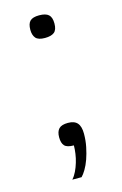

<svg xmlns="http://www.w3.org/2000/svg" viewBox="-103 -560 471 740"><g transform="rotate(-15 132.0 -189.5)"><path d="M180.2 -466.8Q180.2 -441.4 168 -431.6Q155.8 -421.9 130.9 -421.9Q104 -421.9 94 -433.8Q84 -445.8 84 -466.8Q84 -491.2 94.7 -501.7Q105.5 -512.2 130.9 -512.2Q157.2 -512.2 168.7 -501.7Q180.2 -491.2 180.2 -466.8ZM180.2 -26.9Q180.2 0.5 175 25.6Q169.9 50.8 162.4 72Q154.8 93.3 145.5 108.9Q136.2 124.5 127.9 132.8H90.8Q100.6 122.1 108.2 106.4Q115.7 90.8 120.8 73.7Q126 56.6 128.4 39.1Q130.9 21.5 130.9 6.8Q104 6.8 94 -3.9Q84 -14.6 84 -38.1Q84 -60.5 94.7 -71.8Q105.5 -83 130.9 -83Q156.7 -83 168.5 -69.3Q180.2 -55.7 180.2 -26.9Z"/></g></svg>

Font: Clear Sans Light
Style: Regular
Weight: 300
Foundry: Intel Corporation
Version: Version 1.00